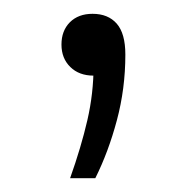

<svg xmlns="http://www.w3.org/2000/svg" viewBox="-20 -104 270 278"><path d="M81.5 154Q97.5 109 106.5 70Q115.5 31 115.5 -9L124.5 5.5H115.5Q94.5 5.5 81.8 -7Q69 -19.5 69 -39.5Q69 -59.5 81.2 -71.8Q93.5 -84 114 -84Q136.5 -84 149 -69.8Q161.5 -55.5 161.5 -25Q161.5 24.5 149.2 70.2Q137 116 118 154Z"/></svg>

Font: Encode Sans SC SemiExpanded Light
Style: Regular
Weight: 300
Width: 6
Designer: Multiple Designers
Foundry: Impallari Type
Version: Version 3.002